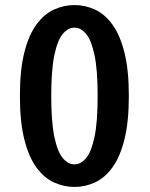

<svg xmlns="http://www.w3.org/2000/svg" viewBox="-20 -726 590 757"><path d="M274 11Q231 11 192.5 -6.8Q154 -24.5 123.8 -65.5Q93.5 -106.5 76 -175.8Q58.5 -245 58.5 -348Q58.5 -450.5 76 -519.5Q93.5 -588.5 123.8 -629.5Q154 -670.5 192.5 -688.2Q231 -706 274 -706Q316 -706 354.5 -688.2Q393 -670.5 423 -629.5Q453 -588.5 470.5 -519.5Q488 -450.5 488 -348Q488 -245 470.5 -175.8Q453 -106.5 423 -65.5Q393 -24.5 354.5 -6.8Q316 11 274 11ZM274 -78Q299 -78 319.8 -103Q340.5 -128 352.8 -187Q365 -246 365 -348Q365 -449 352.8 -508Q340.5 -567 319.8 -592Q299 -617 274 -617Q248 -617 227.2 -592Q206.5 -567 194.2 -508Q182 -449 182 -348Q182 -246 194.2 -187Q206.5 -128 227.2 -103Q248 -78 274 -78Z"/></svg>

Font: Trispace SemiCondensed Medium
Style: Regular
Weight: 500
Width: 4
Designer: Tyler Finck
Foundry: Etcetera Type Company
Version: Version 1.210; ttfautohint (v1.8.3)